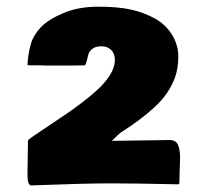

<svg xmlns="http://www.w3.org/2000/svg" viewBox="-20 -549 606 580"><path d="M523.9 -72.3 522 -4.9V1.5Q522 7.3 518.1 7.8L492.2 7.3Q385.7 4.9 311.8 4.9Q237.8 4.9 71.8 11.2L68.4 7.3Q63 2.9 63 -23.4L64.5 -124Q64.5 -127 82 -138.7L186.5 -209Q237.3 -244.6 270 -273.9Q327.1 -325.2 327.1 -368.2Q327.1 -387.2 315.7 -398.2Q304.2 -409.2 286.6 -409.2Q269 -409.2 259.3 -401.6Q249.5 -394 247.1 -385Q244.6 -376 242.2 -365.5Q239.7 -355 236.3 -351.6Q224.1 -351.1 205.1 -351.1H117.7L101.6 -351.6H72.8Q64.9 -351.6 63 -352.5Q64.9 -387.7 73 -415.5Q81.1 -443.4 103.5 -466.8Q126 -490.2 171.4 -509.5Q216.8 -528.8 277.1 -528.8Q337.4 -528.8 377 -519.8Q416.5 -510.7 448.7 -492.7Q481 -474.6 499.8 -443.8Q518.6 -413.1 518.6 -378.2Q518.6 -343.3 508.8 -315.4Q490.7 -265.6 448 -226.3Q405.3 -187 347.7 -150.4L348.1 -150.9Q340.3 -146 317.9 -123.5L492.2 -126Q510.7 -126 517.3 -112.3Q523.9 -98.6 523.9 -72.3Z"/></svg>

Font: Bowlby One
Style: Regular
Weight: 400
Designer: vernon adams
Foundry: vernon adams
Version: Version 1.000